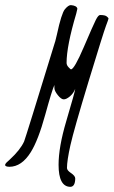

<svg xmlns="http://www.w3.org/2000/svg" viewBox="-27 -620 443 748"><path d="M9.3 29.8C41.5 29.8 69.5 10.6 93.3 -27.8C112.5 -58.8 131 -106.8 148.9 -171.9C166.8 -237 178.9 -276 185.1 -289.1C184.7 -286.8 184.7 -282.2 185.1 -275.4C185.4 -268.6 189.9 -259.8 198.5 -249C207.1 -238.3 214.8 -232.9 221.4 -232.9C228.1 -232.9 236.1 -236.8 245.4 -244.6C254.6 -252.4 261.6 -262.2 266.1 -273.9C266.1 -268.7 254.4 -226.6 231 -147.5C211.1 -80.4 201.2 -23.9 201.2 22C201.2 78.9 216.5 107.6 247.1 107.9C259.4 107.6 265.8 96.8 266.1 75.7C266.4 68.8 260.7 61.5 249 53.7C239.3 47.2 234.2 40.9 233.9 34.7C233.9 15.5 238.4 -14.2 247.3 -54.2C256.3 -94.2 279.9 -177.2 318.1 -303C356.4 -428.8 378.9 -500.7 385.7 -518.8C392.6 -536.9 395.9 -546.6 395.8 -548.1C395.6 -549.6 393.3 -552.2 388.9 -555.9C384.5 -559.7 375.8 -561.5 362.8 -561.5C358.2 -561.5 352.7 -555.1 346.2 -542.2C339.7 -529.4 324.1 -494.2 299.6 -436.8C275 -379.3 258.3 -350.3 249.5 -349.6C248.5 -349.6 245.4 -352.4 240.2 -357.9C235 -363.4 232.4 -369.1 232.4 -375C232.4 -418.9 245 -482.9 270 -566.9C272.9 -578 274.4 -584.3 274.4 -585.9C273.1 -594.1 264.6 -598.8 249 -600.1C242.5 -600.1 234.8 -594.7 225.8 -584C216.9 -573.2 206.5 -540.5 194.8 -485.8C191.6 -472.2 189.5 -463.5 188.5 -460V-459L188 -458.5C111.5 -209.1 71.1 -79.3 66.9 -68.8C56.8 -46.7 38.2 -23.3 11.2 1.5C9.9 3.1 7.8 5 4.9 7.3C-12.4 21.6 -10.9 29.1 9.3 29.8Z"/></svg>

Font: Kristi
Style: Medium
Weight: 400
Italic angle: -15°
Version: Version 1.003